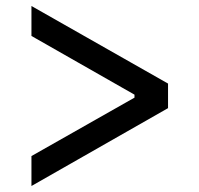

<svg xmlns="http://www.w3.org/2000/svg" viewBox="-20 -638 666 641"><path d="M541 -359V-277L85 -17V-117L429 -312V-322L85 -518V-618Z"/></svg>

Font: 42dot Sans Light SemiBold
Style: Regular
Weight: 600
Version: Version 1.000